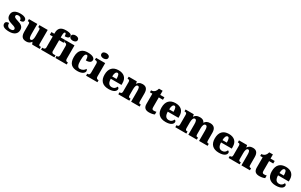

<svg xmlns="http://www.w3.org/2000/svg" viewBox="352 -2900 7892 5034"><g transform="rotate(30 4297.5 -383.5)"><path d="M243 10C399 10 478 -64 478 -174C478 -279 405 -318 297 -350C204 -378 178 -395 178 -432C178 -465 208 -481 249 -481C303 -481 346 -446 346 -381C422 -381 455 -405 455 -453C455 -500 403 -550 266 -550C125 -550 31 -497 31 -378C31 -276 91 -232 213 -197C295 -174 333 -155 333 -117C333 -88 310 -61 246 -61C178 -61 130 -96 130 -188C72 -188 25 -167 25 -109C25 -44 75 10 243 10Z M759 10C830 10 875 -19 904 -64H909L937 0H1166V-61H1154C1119 -61 1098 -64 1098 -121V-536H846V-475H850C884 -475 904 -471 904 -417V-235C904 -145 885 -90 838 -90C796 -90 784 -149 784 -234V-536H530V-475H534C585 -475 589 -459 589 -402V-189C589 -56 636 10 759 10Z M1206 0H1609V-61H1555C1532 -61 1492 -68 1492 -121V-453H1628V-536H1492V-588C1492 -679 1508 -703 1534 -703C1561 -703 1567 -642 1567 -615C1674 -615 1697 -653 1697 -693C1697 -726 1669 -768 1521 -768C1357 -768 1298 -691 1298 -563V-536H1210V-453H1298V-121C1298 -68 1252 -61 1235 -61H1206Z M1807 -619C1864 -619 1914 -647 1914 -698C1914 -752 1864 -777 1807 -777C1747 -777 1701 -752 1701 -698C1701 -647 1747 -619 1807 -619ZM1640 0H1983V-61H1972C1935 -61 1909 -78 1909 -131V-536H1633V-475H1652C1688 -475 1715 -458 1715 -409V-135C1715 -79 1690 -61 1652 -61H1640Z M2308 10C2459 10 2519 -57 2519 -110C2519 -128 2511 -150 2490 -161C2467 -112 2411 -72 2336 -72C2269 -72 2241 -138 2241 -268C2241 -433 2269 -482 2313 -482C2351 -482 2363 -416 2363 -343C2501 -343 2522 -403 2522 -444C2522 -496 2469 -551 2306 -551C2160 -551 2045 -484 2045 -267C2045 -55 2150 10 2308 10Z M2736 -619C2793 -619 2843 -647 2843 -698C2843 -752 2793 -777 2736 -777C2676 -777 2630 -752 2630 -698C2630 -647 2676 -619 2736 -619ZM2569 0H2912V-61H2901C2864 -61 2838 -78 2838 -131V-536H2562V-475H2581C2617 -475 2644 -458 2644 -409V-135C2644 -79 2619 -61 2581 -61H2569Z M3253 10C3414 10 3475 -55 3475 -115C3475 -141 3456 -159 3431 -166C3409 -113 3371 -74 3303 -74C3217 -74 3173 -129 3170 -254H3494V-309C3494 -468 3398 -551 3241 -551C3071 -551 2974 -454 2974 -266C2974 -91 3064 10 3253 10ZM3303 -325H3172C3172 -425 3203 -478 3246 -478C3286 -478 3303 -424 3303 -325Z M3545 0H3880V-61H3876C3832 -61 3813 -71 3813 -125V-301C3813 -380 3828 -451 3879 -451C3922 -451 3933 -402 3933 -317V0H4190V-61H4186C4141 -61 4127 -70 4127 -131V-360C4127 -494 4072 -551 3965 -551C3877 -551 3839 -513 3814 -472H3809L3796 -536H3550V-475H3554C3598 -475 3618 -466 3618 -412V-128C3618 -70 3594 -61 3549 -61H3545Z M4478 10C4561 10 4616 -10 4640 -22V-102C4619 -96 4591 -92 4564 -92C4516 -92 4505 -116 4505 -170V-460H4631V-536H4505V-661H4395C4385 -620 4367 -587 4349 -568C4330 -547 4293 -519 4236 -519V-460H4310V-150C4310 -32 4375 10 4478 10Z M4978 10C5139 10 5200 -55 5200 -115C5200 -141 5181 -159 5156 -166C5134 -113 5096 -74 5028 -74C4942 -74 4898 -129 4895 -254H5219V-309C5219 -468 5123 -551 4966 -551C4796 -551 4699 -454 4699 -266C4699 -91 4789 10 4978 10ZM5028 -325H4897C4897 -425 4928 -478 4971 -478C5011 -478 5028 -424 5028 -325Z M5270 0H5605V-61H5601C5557 -61 5537 -71 5537 -125V-301C5537 -380 5556 -451 5606 -451C5652 -451 5665 -402 5665 -317V0H5922V-61H5918C5873 -61 5859 -70 5859 -131V-312C5859 -387 5880 -451 5929 -451C5974 -451 5990 -402 5990 -317V0H6248V-61H6244C6199 -61 6185 -70 6185 -131V-360C6185 -494 6122 -551 6012 -551C5925 -551 5875 -514 5853 -472H5848C5825 -525 5778 -551 5703 -551C5606 -551 5564 -514 5538 -472H5533L5520 -536H5271V-480H5275C5319 -480 5343 -471 5343 -417V-128C5343 -70 5319 -61 5274 -61H5270Z M6592 10C6753 10 6814 -55 6814 -115C6814 -141 6795 -159 6770 -166C6748 -113 6710 -74 6642 -74C6556 -74 6512 -129 6509 -254H6833V-309C6833 -468 6737 -551 6580 -551C6410 -551 6313 -454 6313 -266C6313 -91 6403 10 6592 10ZM6642 -325H6511C6511 -425 6542 -478 6585 -478C6625 -478 6642 -424 6642 -325Z M6884 0H7219V-61H7215C7171 -61 7152 -71 7152 -125V-301C7152 -380 7167 -451 7218 -451C7261 -451 7272 -402 7272 -317V0H7529V-61H7525C7480 -61 7466 -70 7466 -131V-360C7466 -494 7411 -551 7304 -551C7216 -551 7178 -513 7153 -472H7148L7135 -536H6889V-475H6893C6937 -475 6957 -466 6957 -412V-128C6957 -70 6933 -61 6888 -61H6884Z M7817 10C7900 10 7955 -10 7979 -22V-102C7958 -96 7930 -92 7903 -92C7855 -92 7844 -116 7844 -170V-460H7970V-536H7844V-661H7734C7724 -620 7706 -587 7688 -568C7669 -547 7632 -519 7575 -519V-460H7649V-150C7649 -32 7714 10 7817 10Z M8317 10C8478 10 8539 -55 8539 -115C8539 -141 8520 -159 8495 -166C8473 -113 8435 -74 8367 -74C8281 -74 8237 -129 8234 -254H8558V-309C8558 -468 8462 -551 8305 -551C8135 -551 8038 -454 8038 -266C8038 -91 8128 10 8317 10ZM8367 -325H8236C8236 -425 8267 -478 8310 -478C8350 -478 8367 -424 8367 -325Z"/></g></svg>

Font: Noto Serif Gurmukhi Black
Style: Regular
Weight: 900
Designer: Vaibhav Singh and the Monotype Design Team
Foundry: Monotype Imaging Inc.
Version: Version 2.004